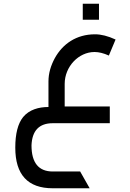

<svg xmlns="http://www.w3.org/2000/svg" viewBox="-20 -661 700 1030"><path d="M263 349H461L410 259H263C187 259 149 212 149 119C152 40 190 0 263 0H569V-90H327V-211C327 -304 402 -382 487 -382C510 -382 535 -376 564 -363L600 -449C559 -468 522 -477 490 -477C389 -477 316 -425 274 -349C253 -310 240 -269 240 -224V-87C188 -87 137 -73 104 -33C76 2 62 56 62 131C62 276 129 349 263 349ZM424 -555H511V-641H424Z"/></svg>

Font: All Genders v4 Light
Style: Regular
Weight: 300
Designer: Rassam Alawdi
Foundry: Rassam Art
Version: Version 3.100;FEAKit 1.0